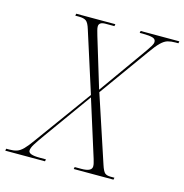

<svg xmlns="http://www.w3.org/2000/svg" viewBox="-156 -812 874 910"><g transform="rotate(15 281.5 -357.0)"><path d="M-50 0 -48 -10H-33Q-11 -10 4 -15Q19 -20 34.5 -35.5Q50 -51 72 -82L274 -360L179 -657Q170 -687 158.5 -695.5Q147 -704 122 -704H105L107 -714H299L297 -704H253Q221 -704 221 -682Q221 -674 224 -663Q227 -652 231 -638L305 -394L475 -633Q486 -649 493 -660.5Q500 -672 500 -681Q500 -695 484 -699.5Q468 -704 441 -704H421L423 -714H613L611 -704H597Q575 -704 559 -699.5Q543 -695 525.5 -678Q508 -661 482 -624L309 -383L417 -56Q427 -25 436.5 -17.5Q446 -10 464 -10H483L481 0H286L288 -10H321Q372 -10 372 -36Q372 -44 370 -51.5Q368 -59 365 -70L277 -349L109 -115Q86 -83 73.5 -63Q61 -43 61 -30Q61 -10 116 -10H147L145 0Z"/></g></svg>

Font: Noto Serif Display SemiCondensed ExtraLight
Style: Italic
Weight: 200
Width: 4
Italic angle: -12°
Designer: Monotype Design Team
Foundry: Monotype Imaging Inc.
Version: Version 2.009